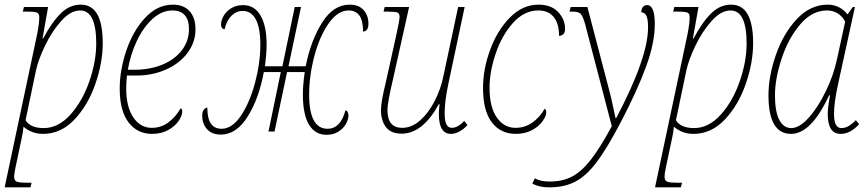

<svg xmlns="http://www.w3.org/2000/svg" viewBox="-40 -566 3728 826"><path d="M120 -420Q129 -467 129 -492Q129 -507 120 -511.5Q111 -516 78 -516H58L63 -536H167L143 -401H146Q184 -472 222 -509Q260 -546 307 -546Q355 -546 378.5 -504.5Q402 -463 402 -380Q402 -297 370.5 -205.5Q339 -114 280.5 -52Q222 10 145 10Q97 10 61 -21Q59 5 53 30L31 134Q30 139 25.5 160.5Q21 182 21 194Q21 210 31 215Q41 220 75 220H96L91 240H-20ZM374 -379Q374 -521 305 -521Q264 -521 224 -476.5Q184 -432 154.5 -371Q125 -310 115 -264L70 -49Q90 -15 148 -15Q211 -15 263 -73Q315 -131 344.5 -216.5Q374 -302 374 -379Z M475 -185Q475 -264 503.5 -348.5Q532 -433 584.5 -489.5Q637 -546 704 -546Q750 -546 775.5 -518Q801 -490 801 -440Q801 -385 767.5 -339.5Q734 -294 675.5 -267.5Q617 -241 546 -241H506Q503 -205 503 -185Q503 -106 533.5 -61Q564 -16 613 -16Q653 -16 684.5 -39.5Q716 -63 737 -100Q744 -98 744 -87Q744 -68 728 -45Q712 -22 682.5 -6Q653 10 614 10Q551 10 513 -39.5Q475 -89 475 -185ZM540 -266Q605 -266 658.5 -288Q712 -310 742.5 -350Q773 -390 773 -441Q773 -480 755 -500.5Q737 -521 702 -521Q656 -521 616 -484.5Q576 -448 548.5 -389.5Q521 -331 510 -266Z M1263 -160Q1263 -200 1271 -256H1195L1141 0H1115L1168 -256H1095Q1074 -142 1025.5 -64.5Q977 13 910 13Q872 13 851 -10Q830 -33 830 -69Q830 -84 836 -93Q842 -102 852 -103Q852 -56 867.5 -34Q883 -12 913 -12Q959 -12 997 -69Q1035 -126 1057.5 -211Q1080 -296 1080 -374Q1080 -446 1060.5 -482.5Q1041 -519 1004 -519Q977 -519 956 -498.5Q935 -478 926 -440Q911 -442 911 -461Q911 -479 922.5 -498.5Q934 -518 955.5 -531Q977 -544 1006 -544Q1055 -544 1081 -499Q1107 -454 1107 -374Q1107 -337 1100 -281H1175L1228 -536H1255L1201 -281H1275Q1298 -394 1346.5 -470Q1395 -546 1464 -546Q1504 -546 1524.5 -522.5Q1545 -499 1545 -464Q1545 -432 1522 -430Q1522 -478 1506 -499.5Q1490 -521 1460 -521Q1413 -521 1374 -465.5Q1335 -410 1312.5 -325Q1290 -240 1290 -159Q1290 -12 1369 -12Q1425 -12 1446 -91Q1452 -91 1455.5 -84.5Q1459 -78 1459 -69Q1459 -52 1448 -32.5Q1437 -13 1415.5 0.5Q1394 14 1365 14Q1316 14 1289.5 -29.5Q1263 -73 1263 -160Z M1848 -75Q1848 -90 1851 -118H1848Q1778 9 1688 9Q1642 9 1620.5 -19Q1599 -47 1599 -93Q1599 -127 1620 -213L1665 -416Q1679 -479 1679 -493Q1679 -508 1670 -512Q1661 -516 1628 -516H1610L1615 -536H1720L1648 -213Q1640 -180 1633.5 -145.5Q1627 -111 1627 -92Q1627 -16 1690 -16Q1732 -16 1768.5 -49Q1805 -82 1830.5 -132.5Q1856 -183 1867 -236L1931 -536H1959L1889 -206Q1873 -131 1873 -78Q1873 -46 1880.5 -31Q1888 -16 1904 -16Q1917 -16 1931 -24Q1945 -32 1957 -46L1971 -28Q1956 -11 1937 -0.5Q1918 10 1900 10Q1848 10 1848 -75Z M2038 -188Q2038 -268 2068.5 -351.5Q2099 -435 2153.5 -490.5Q2208 -546 2277 -546Q2331 -546 2361 -514.5Q2391 -483 2391 -442Q2391 -427 2384 -419.5Q2377 -412 2365 -412Q2365 -465 2342 -493Q2319 -521 2276 -521Q2215 -521 2167 -467.5Q2119 -414 2092.5 -335.5Q2066 -257 2066 -188Q2066 -106 2097 -61Q2128 -16 2178 -16Q2218 -16 2250.5 -39Q2283 -62 2303 -98Q2306 -97 2308 -93Q2310 -89 2310 -84Q2310 -66 2293.5 -43.5Q2277 -21 2247.5 -5.5Q2218 10 2179 10Q2114 10 2076 -39.5Q2038 -89 2038 -188Z M2250 224 2261 201Q2284 215 2325 215Q2380 215 2421 193.5Q2462 172 2501.5 121.5Q2541 71 2592 -23L2477 -463Q2467 -498 2457.5 -507Q2448 -516 2422 -516H2410L2415 -536H2487L2574 -204Q2592 -138 2608 -58H2611Q2748 -318 2748 -448Q2748 -485 2740.5 -499Q2733 -513 2719 -513Q2719 -527 2725.5 -535.5Q2732 -544 2744 -544Q2777 -544 2777 -463Q2777 -381 2739 -278Q2701 -175 2632 -43Q2572 72 2527 131.5Q2482 191 2435 215.5Q2388 240 2322 240Q2280 240 2250 224Z M2918 -420Q2927 -467 2927 -492Q2927 -507 2918 -511.5Q2909 -516 2876 -516H2856L2861 -536H2965L2941 -401H2944Q2982 -472 3020 -509Q3058 -546 3105 -546Q3153 -546 3176.5 -504.5Q3200 -463 3200 -380Q3200 -297 3168.5 -205.5Q3137 -114 3078.5 -52Q3020 10 2943 10Q2895 10 2859 -21Q2857 5 2851 30L2829 134Q2828 139 2823.5 160.5Q2819 182 2819 194Q2819 210 2829 215Q2839 220 2873 220H2894L2889 240H2778ZM3172 -379Q3172 -521 3103 -521Q3062 -521 3022 -476.5Q2982 -432 2952.5 -371Q2923 -310 2913 -264L2868 -49Q2888 -15 2946 -15Q3009 -15 3061 -73Q3113 -131 3142.5 -216.5Q3172 -302 3172 -379Z M3266 -156Q3266 -238 3298 -330Q3330 -422 3388 -484Q3446 -546 3521 -546Q3548 -546 3570 -534.5Q3592 -523 3606 -504L3629 -536H3638L3565 -202Q3548 -124 3548 -76Q3548 -46 3555.5 -30.5Q3563 -15 3580 -15Q3594 -15 3608.5 -22.5Q3623 -30 3642 -49L3656 -32Q3619 10 3576 10Q3521 10 3521 -76Q3521 -104 3531 -156H3527Q3450 10 3363 10Q3266 10 3266 -156ZM3561 -312 3596 -473Q3584 -496 3563.5 -508.5Q3543 -521 3518 -521Q3453 -521 3402 -460.5Q3351 -400 3322.5 -313.5Q3294 -227 3294 -156Q3294 -86 3312.5 -50.5Q3331 -15 3364 -15Q3399 -15 3439 -59.5Q3479 -104 3512.5 -173Q3546 -242 3561 -312Z"/></svg>

Font: Noto Serif NarrowThin
Style: Italic
Weight: 250
Width: 4
Italic angle: -12°
Designer: Monotype Design Team
Foundry: Monotype Imaging Inc.
Version: Version 1.001